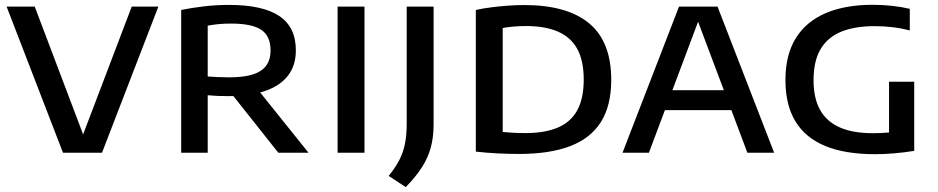

<svg xmlns="http://www.w3.org/2000/svg" viewBox="-20 -622 3822 782"><path d="M236.5 0 7 -595H121.5L330.5 -43H306.5L516.5 -595H625L395.5 0Z M718 0V-581.5Q759.5 -590 809.8 -596Q860 -602 912.5 -602Q1049.5 -602 1117.2 -557Q1185 -512 1185 -417Q1185 -355.5 1153 -314Q1121 -272.5 1059.5 -251.5Q998 -230.5 910.5 -230.5Q888 -230.5 867.5 -231.2Q847 -232 826 -234V0ZM1113.5 0 893 -278H1013.5L1236.5 0ZM913 -307Q1002 -307 1042 -333.8Q1082 -360.5 1082 -416Q1082 -475.5 1043.8 -500.8Q1005.5 -526 922 -526Q894 -526 870.8 -523.8Q847.5 -521.5 826 -517.5V-310.5Q850 -309 868 -308Q886 -307 913 -307Z M1355 0V-595H1464.5V0Z M1632.5 140 1563 94.5Q1589.5 62 1605.8 31Q1622 0 1629.2 -35.8Q1636.5 -71.5 1636.5 -118.5V-595H1746V-115Q1746 -64 1734.8 -22Q1723.5 20 1698.5 59.2Q1673.5 98.5 1632.5 140Z M2095 5Q2053 5 2007.2 2.8Q1961.5 0.5 1918 -4.5V-581.5Q1947.5 -588 1981.2 -592.2Q2015 -596.5 2049.2 -599Q2083.5 -601.5 2114.5 -601.5Q2290 -601.5 2379.8 -526.8Q2469.5 -452 2469.5 -297Q2469.5 -192 2427.5 -125.2Q2385.5 -58.5 2302.2 -26.8Q2219 5 2095 5ZM2120 -80Q2200 -80 2252.8 -102.8Q2305.5 -125.5 2331.5 -173.5Q2357.5 -221.5 2357.5 -298Q2357.5 -374 2331.5 -422Q2305.5 -470 2253 -493Q2200.5 -516 2122 -516Q2098 -516 2072.2 -513.8Q2046.5 -511.5 2027.5 -508V-84.5Q2048.5 -82.5 2071.5 -81.2Q2094.5 -80 2120 -80Z M2515.5 0 2745.5 -595H2902.5L3133 0H3024L2816.5 -551.5H2830L2623 0ZM2660.5 -173.5 2686 -254.5H2962L2986.5 -173.5Z M3544 6Q3422.5 6 3341.5 -27.2Q3260.5 -60.5 3219.8 -127.5Q3179 -194.5 3179 -296Q3179 -398.5 3221.2 -466.5Q3263.5 -534.5 3343 -568.5Q3422.5 -602.5 3534.5 -602.5Q3574.5 -602.5 3613.2 -598.2Q3652 -594 3685.5 -586V-498Q3648.5 -507.5 3613.2 -511.5Q3578 -515.5 3542.5 -515.5Q3462 -515.5 3406.5 -493Q3351 -470.5 3322.2 -422Q3293.5 -373.5 3293.5 -295Q3293.5 -222 3320.2 -174.2Q3347 -126.5 3400.5 -103Q3454 -79.5 3535 -79.5Q3564.5 -79.5 3595.8 -82Q3627 -84.5 3652 -89L3601 -44V-289H3703.5V-7.5Q3663 -1 3622.2 2.5Q3581.5 6 3544 6Z"/></svg>

Font: Encode Sans SC SemiExpanded Medium
Style: Regular
Weight: 500
Width: 6
Designer: Multiple Designers
Foundry: Impallari Type
Version: Version 3.002